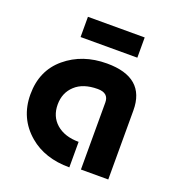

<svg xmlns="http://www.w3.org/2000/svg" viewBox="-134 -846 900 967"><g transform="rotate(20 316.0 -362.5)"><path d="M172.9 -734.9H477.1V-626.5H172.9ZM549.3 0H402.8V-359.4Q402.8 -410.2 344.2 -410.2Q266.1 -410.2 223.6 -370.6Q180.7 -331.1 180.7 -268.1Q180.7 -204.1 224.1 -166Q269 -127 344.2 -127V9.8Q212.4 9.8 128.9 -61Q34.2 -141.1 34.2 -269Q34.2 -397 123.8 -471.9Q213.4 -546.9 344.2 -546.9Q549.3 -546.9 549.3 -370.1Z"/></g></svg>

Font: Newest Shape
Style: Bold
Weight: 700
Designer: Wojciech Kalinowski "wmk69" (wmk69@o2.pl)
Foundry: Wojciech Kalinowski "wmk69" (wmk69@o2.pl)
Version: Version 1.0.0; 2022-02-24